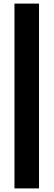

<svg xmlns="http://www.w3.org/2000/svg" viewBox="-20 -828 298 1068"><path d="M60.5 220V-808H197V220Z"/></svg>

Font: Encode Sans Semi Condensed
Style: Bold
Weight: 700
Width: 4
Designer: Multiple Designers
Foundry: Impallari Type
Version: Version 2.000